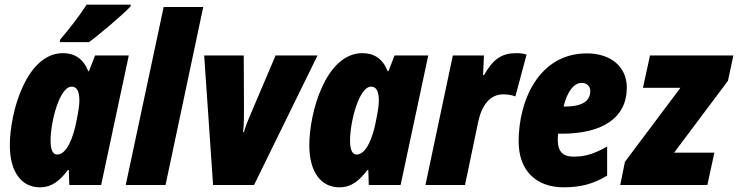

<svg xmlns="http://www.w3.org/2000/svg" viewBox="-20 -790 3152 820"><path d="M237 -621 235 -610H360C398 -637 508 -730 538 -763V-770H350C317 -719 276 -667 237 -621ZM150 10C205 10 238 -22 270 -64H274L276 0H412L530 -553H386L360 -486H357C335 -540 298 -563 249 -563C92 -563 22 -309 22 -170C22 -51 75 10 150 10ZM224 -130C205 -130 196 -151 196 -190C196 -269 234 -420 286 -420C308 -420 319 -400 319 -361C319 -342 316 -319 306 -270C294 -208 267 -130 224 -130Z M517 0H687L848 -760H679Z M890 0H1065L1336 -553H1157L1043 -285C1036 -268 1026 -243 1022 -226H1018C1022 -256 1022 -287 1022 -318L1021 -553H852Z M1429 10C1484 10 1517 -22 1549 -64H1553L1555 0H1691L1809 -553H1665L1639 -486H1636C1614 -540 1577 -563 1528 -563C1371 -563 1301 -309 1301 -170C1301 -51 1354 10 1429 10ZM1503 -130C1484 -130 1475 -151 1475 -190C1475 -269 1513 -420 1565 -420C1587 -420 1598 -400 1598 -361C1598 -342 1595 -319 1585 -270C1573 -208 1546 -130 1503 -130Z M1797 0H1966L2022 -268C2037 -341 2073 -387 2129 -387C2149 -387 2167 -384 2181 -378L2229 -557C2213 -562 2199 -563 2185 -563C2123 -563 2086 -538 2047 -469H2043L2047 -553H1914Z M2388 10C2458 10 2514 -4 2573 -40V-164C2517 -133 2480 -121 2430 -121C2385 -121 2362 -141 2362 -195C2362 -202 2363 -211 2364 -219H2380C2552 -219 2657 -286 2657 -416C2657 -505 2589 -562 2486 -562C2282 -562 2195 -361 2195 -186C2195 -64 2267 10 2388 10ZM2392 -335H2387C2402 -398 2431 -436 2464 -436C2486 -436 2501 -422 2501 -402C2501 -365 2477 -335 2392 -335Z M2629 0H3001L3031 -138H2859L3089 -445L3112 -553H2756L2726 -415H2886L2649 -99Z"/></svg>

Font: Noto Sans Condensed Black
Style: Italic
Weight: 900
Width: 3
Italic angle: -12°
Designer: Monotype Design Team
Foundry: Monotype Imaging Inc.
Version: Version 2.013